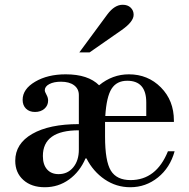

<svg xmlns="http://www.w3.org/2000/svg" viewBox="-20 -774 795 806"><path d="M168 12Q112 12 78 -18.5Q44 -49 44 -99Q44 -171 115.5 -212Q187 -253 311 -253V-375Q311 -401 291 -416Q271 -431 236 -431Q206 -431 187 -421Q168 -411 168 -395Q168 -389 175 -376.5Q182 -364 182 -352Q182 -331 166.5 -317.5Q151 -304 127 -304Q103 -304 89 -318Q75 -332 75 -355Q75 -400 127.5 -431Q180 -462 256 -462Q350 -462 396 -416Q452 -462 521 -462Q601 -462 655.5 -407Q710 -352 710 -268V-262H421V-201Q421 -97 445.5 -57.5Q470 -18 528 -18Q636 -18 685 -139H713Q694 -70 643 -29Q592 12 527 12Q468 12 419.5 -21Q371 -54 343 -109H339Q315 -53 270 -20.5Q225 12 168 12ZM226 -43Q264 -43 287.5 -71.5Q311 -100 311 -146V-227Q160 -227 160 -119Q160 -83 177.5 -63Q195 -43 226 -43ZM594 -287V-344Q594 -435 514 -435Q470 -435 448.5 -401.5Q427 -368 422 -287ZM356 -554H313L431 -714Q461 -754 495 -754Q516 -754 528.5 -742Q541 -730 541 -712Q541 -683 491 -648Z"/></svg>

Font: Libre Bodoni
Style: Regular
Weight: 400
Designer: Pablo Impallari, Rodrigo Fuenzalida
Foundry: Pablo Impallari, Rodrigo Fuenzalida
Version: Version 1.001